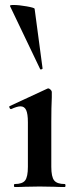

<svg xmlns="http://www.w3.org/2000/svg" viewBox="-20 -751 303 771"><path d="M39 -12Q70 -12 81 -26.5Q92 -41 92 -81V-260Q92 -294 85 -309Q78 -324 62 -324Q49 -324 25 -313H24Q20 -313 18 -318.5Q16 -324 19 -325L170 -395L173 -396Q178 -396 183 -391Q188 -386 188 -382V-360Q186 -320 186 -262V-81Q186 -41 197.5 -26.5Q209 -12 240 -12Q243 -12 243 -6Q243 0 240 0Q214 0 199 -1L139 -2L80 -1Q65 0 39 0Q36 0 36 -6Q36 -12 39 -12ZM34 -731Q56 -731 87 -725.5Q118 -720 119 -716L151 -476Q151 -474 146.5 -472.5Q142 -471 141 -474L20 -727Q19 -731 34 -731Z"/></svg>

Font: Cormorant Garamond
Style: Bold
Weight: 700
Designer: Christian Thalmann (Catharsis Fonts)
Foundry: Catharsis Fonts
Version: Version 4.000